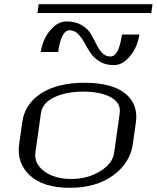

<svg xmlns="http://www.w3.org/2000/svg" viewBox="-20 -894 746 914"><path d="M523.4 -167 549.8 -354.5Q556.6 -404.3 507.3 -431.2Q458 -458 377 -458Q295.9 -458 238.8 -431.2Q181.6 -404.3 174.8 -354.5L148.4 -167Q141.6 -115.2 190.9 -78.6Q240.2 -42 318.4 -42Q396.5 -42 456.5 -78.6Q516.6 -115.2 523.4 -167ZM612.3 -208Q599.6 -118.2 518.6 -59.1Q437.5 0 312.5 0Q185.5 0 122.1 -59.1Q58.6 -118.2 71.3 -208L85.9 -312.5Q98.6 -400.4 176.8 -450.2Q254.9 -500 382.8 -500Q511.7 -500 575.2 -449.7Q638.7 -399.4 627 -312.5ZM643.6 -729.5Q639.6 -702.1 626.5 -670.9Q613.3 -639.6 585 -611.8Q556.6 -584 521.5 -584Q482.4 -584 454.6 -601.1Q426.8 -618.2 410.6 -642.6Q394.5 -667 381.3 -691.4Q368.2 -715.8 351.1 -732.9Q334 -750 311.5 -750Q271.5 -750 256.8 -646.5H173.8Q177.7 -673.8 190.9 -705.1Q204.1 -736.3 232.9 -764.2Q261.7 -792 296.9 -792Q338.9 -792 368.2 -774.9Q397.5 -757.8 412.1 -732.9Q426.8 -708 438.5 -683.6Q450.2 -659.2 466.3 -642.1Q482.4 -625 505.9 -625Q545.9 -625 560.5 -729.5ZM706.1 -874 700.2 -832H158.2L164.1 -874Z"/></svg>

Font: okolaks
Style: RegularItalic
Weight: 500
Italic angle: -8°
Version: Version 000.6.0